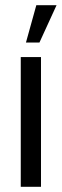

<svg xmlns="http://www.w3.org/2000/svg" viewBox="-20 -720 238 740"><path d="M60 -500H138V0H60ZM80 -556 120 -700H198L132 -556Z"/></svg>

Font: Urbanist
Style: Regular
Weight: 400
Designer: Corey Hu
Foundry: Corey Hu
Version: Version 1.330; ttfautohint (v1.8.4.7-5d5b)